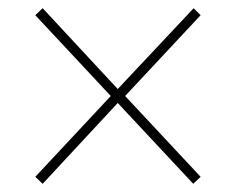

<svg xmlns="http://www.w3.org/2000/svg" viewBox="-20 -587 576 468"><path d="M452 -567 469 -550 285 -353 469 -156 451 -139 267 -336 84 -139 66 -156 250 -353 66 -550 84 -567 267 -370Z"/></svg>

Font: Noto Sans Display Thin
Style: Regular
Weight: 250
Designer: Monotype Design Team
Foundry: Monotype Imaging Inc.
Version: Version 1.900